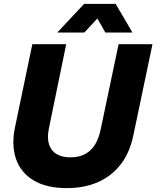

<svg xmlns="http://www.w3.org/2000/svg" viewBox="-20 -956 803 986"><path d="M323 10Q218 10 152 -30Q86 -70 62 -140.5Q38 -211 57 -302L146 -729H320L231 -296Q221 -247 232 -214Q243 -181 271 -164.5Q299 -148 341 -148Q387 -148 418.5 -165.5Q450 -183 469.5 -216Q489 -249 498 -296L589 -729H763L665 -262Q646 -170 598.5 -110Q551 -50 481.5 -20Q412 10 323 10ZM274 -789 412 -936H574L660 -789H521L480 -861L413 -789Z"/></svg>

Font: Mona Sans ExtraLight ExtraBold
Style: Italic
Weight: 800
Italic angle: -11.6951°
Version: Version 2.000